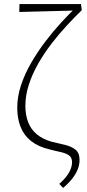

<svg xmlns="http://www.w3.org/2000/svg" viewBox="-20 -731 430 946"><path d="M291 195 272 175Q303 148 319 121Q335 94 335 68Q335 44 318.5 33.5Q302 23 276 17.5Q250 12 220 4Q167 -9 132.5 -36.5Q98 -64 81.5 -105.5Q65 -147 65 -200Q65 -256 84 -312.5Q103 -369 134.5 -423Q166 -477 204 -527Q242 -577 281.5 -620Q321 -663 355 -695L382 -680Q347 -646 308.5 -604.5Q270 -563 233.5 -515.5Q197 -468 168 -417Q139 -366 122 -313.5Q105 -261 105 -209Q105 -165 118.5 -129.5Q132 -94 160.5 -70Q189 -46 233 -33Q267 -25 299 -17.5Q331 -10 351.5 6Q372 22 372 57Q372 80 363 103Q354 126 336 149Q318 172 291 195ZM75 -672 76 -711H379L383 -680Z"/></svg>

Font: Ysabeau Office ExtraLight
Style: Regular
Weight: 250
Designer: Christian Thalmann (Catharsis Fonts)
Version: Version 2.001;gftools[0.9.30]; featfreeze: tnum,lnum,ss02